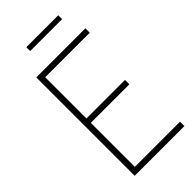

<svg xmlns="http://www.w3.org/2000/svg" viewBox="-274 -956 1021 1021"><g transform="rotate(-45 236.5 -445.5)"><path d="M82 0V-740H451V-707H116V-397H406V-364H116V-33H456V0ZM158 -862V-891H398V-862Z"/></g></svg>

Font: Encode Sans Condensed Thin
Style: Regular
Weight: 100
Width: 3
Designer: Multiple Designers
Foundry: Impallari Type
Version: Version 3.000; ttfautohint (v1.8.3) -l 8 -r 50 -G 200 -x 14 